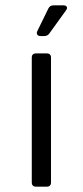

<svg xmlns="http://www.w3.org/2000/svg" viewBox="-20 -699 310 719"><path d="M132 -564Q123 -564 119.5 -569.5Q116 -575 120 -583L161 -667Q167 -679 180 -679H217Q227 -679 230 -673.5Q233 -668 227 -660L165 -574Q158 -564 146 -564ZM115 0Q99 0 99 -16V-483Q99 -499 115 -499H155Q171 -499 171 -483V-16Q171 0 155 0Z"/></svg>

Font: Pitagon Sans
Style: Regular
Weight: 400
Designer: Travis Tran
Foundry: Pitagon
Version: Version 1.001; ttfautohint (v1.8.4.7-5d5b);gftools[0.9.26]